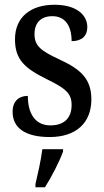

<svg xmlns="http://www.w3.org/2000/svg" viewBox="-20 -566 437 807"><path d="M189 10C299 10 364 -49 364 -148C364 -235 319 -275 230 -316C153 -352 125 -372 125 -423C125 -468 150 -498 200 -498C251 -498 281 -461 281 -393C324 -393 347 -415 347 -452C347 -502 303 -546 209 -546C110 -546 43 -495 43 -401C43 -314 85 -278 181 -231C256 -194 281 -173 281 -125C281 -72 252 -39 192 -39C127 -39 97 -90 97 -163C65 -163 33 -146 33 -96C33 -27 88 10 189 10ZM129 208V221H169C196 179 230 113 245 71V61H158C152 109 139 164 129 208Z"/></svg>

Font: Noto Serif Devanagari Condensed Medium
Style: Regular
Weight: 500
Width: 3
Designer: Universal Thirst, Indian Type Foundry and the Monotype Design Team
Foundry: Monotype Imaging Inc.
Version: Version 2.004